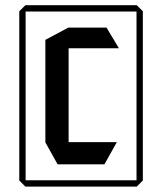

<svg xmlns="http://www.w3.org/2000/svg" viewBox="-20 -663 614 727"><path d="M198.2 -40.7 151.8 -123.8V-124.8H421.8V-123.8L375.4 -40.7ZM76 43.5 53 20.5V-619.2H77V43.5ZM77 43.5V19.5H520.9V20.5L497.9 43.5ZM151.8 -124.8V-512.1L238.8 -558.5H239.8V-124.8ZM239.8 -480.2V-558.5H383.3L429.7 -481.2V-480.2ZM53 -619.2V-620.2L76 -643.2H496.9V-619.2ZM496.9 19.5V-643.2H497.9L520.9 -620.2V19.5Z"/></svg>

Font: Foldit Thin
Style: Regular
Weight: 100
Designer: Sophia Tai
Foundry: Sophia Tai
Version: Version 1.003